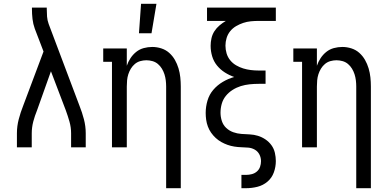

<svg xmlns="http://www.w3.org/2000/svg" viewBox="-20 -775 2040 1010"><path d="M69 0V-74Q69 -111 78.5 -147.5Q88 -184 102 -219L209 -504L163 -624Q154 -649 151 -675Q148 -701 148 -728V-735H226V-728Q226 -708 227.5 -688Q229 -668 236 -649L398 -219Q412 -184 421.5 -147.5Q431 -111 431 -74V0H354V-74Q354 -105 345.5 -135Q337 -165 326 -195L248 -400L175 -195Q169 -180 164 -165.5Q159 -151 155 -135.5Q151 -120 149 -104.5Q147 -89 147 -74V0Z M854 215V-320Q854 -336 852 -352.5Q850 -369 845 -384.5Q840 -400 831.5 -414Q823 -428 810.5 -438.5Q798 -449 782 -453.5Q766 -458 750 -458Q734 -458 718 -453.5Q702 -449 689.5 -438.5Q677 -428 668.5 -414Q660 -400 655 -384.5Q650 -369 648.5 -352.5Q647 -336 647 -320V0H569V-450H523V-520H647V-429Q654 -450 666.5 -469Q679 -488 696.5 -502Q714 -516 736 -522Q758 -528 781 -528Q805 -528 828.5 -520.5Q852 -513 870 -497Q888 -481 900 -460Q912 -439 919 -415.5Q926 -392 928.5 -368Q931 -344 931 -320V215ZM711 -600 722 -755H803L777 -600Z M1250 215V145H1274Q1290 145 1305 141Q1320 137 1331.5 127Q1343 117 1348 102.5Q1353 88 1353 73Q1353 54 1344.5 37.5Q1336 21 1320 12Q1304 3 1285.5 1.5Q1267 0 1249 -0.5Q1231 -1 1212.5 -4Q1194 -7 1177 -13Q1160 -19 1144 -28Q1128 -37 1114.5 -49.5Q1101 -62 1090.5 -77Q1080 -92 1073.5 -109.5Q1067 -127 1064.5 -145Q1062 -163 1062 -181Q1062 -214 1071.5 -246Q1081 -278 1102 -302.5Q1123 -327 1151.5 -344Q1180 -361 1212 -370Q1186 -379 1162.5 -394Q1139 -409 1121.5 -430.5Q1104 -452 1096 -479Q1088 -506 1088 -534Q1088 -554 1092.5 -574Q1097 -594 1108 -611Q1119 -628 1135 -641.5Q1151 -655 1168 -665H1069V-735H1431V-665H1341Q1320 -665 1299.5 -663Q1279 -661 1259.5 -654.5Q1240 -648 1222 -637.5Q1204 -627 1191 -611Q1178 -595 1172 -575Q1166 -555 1166 -535Q1166 -514 1172 -494Q1178 -474 1191 -458Q1204 -442 1222 -431.5Q1240 -421 1259.5 -415Q1279 -409 1299.5 -406.5Q1320 -404 1341 -404H1377V-334H1341Q1317 -334 1293 -331.5Q1269 -329 1246.5 -322Q1224 -315 1203.5 -302Q1183 -289 1168 -270.5Q1153 -252 1146.5 -229Q1140 -206 1140 -182Q1140 -160 1147 -138.5Q1154 -117 1170 -102Q1186 -87 1207 -79.5Q1228 -72 1250 -70.5Q1272 -69 1294 -68Q1316 -67 1337 -60.5Q1358 -54 1376.5 -41.5Q1395 -29 1408 -11Q1421 7 1426 29Q1431 51 1431 72Q1431 103 1420.5 132Q1410 161 1387 180.5Q1364 200 1334.5 207.5Q1305 215 1274 215Z M1854 215V-320Q1854 -336 1852 -352.5Q1850 -369 1845 -384.5Q1840 -400 1831.5 -414Q1823 -428 1810.5 -438.5Q1798 -449 1782 -453.5Q1766 -458 1750 -458Q1734 -458 1718 -453.5Q1702 -449 1689.5 -438.5Q1677 -428 1668.5 -414Q1660 -400 1655 -384.5Q1650 -369 1648.5 -352.5Q1647 -336 1647 -320V0H1569V-450H1523V-520H1647V-429Q1654 -450 1666.5 -469Q1679 -488 1696.5 -502Q1714 -516 1736 -522Q1758 -528 1781 -528Q1805 -528 1828.5 -520.5Q1852 -513 1870 -497Q1888 -481 1900 -460Q1912 -439 1919 -415.5Q1926 -392 1928.5 -368Q1931 -344 1931 -320V215Z"/></svg>

Font: Iosevka Curly Slab
Style: Regular
Weight: 400
Monospace: yes
Designer: Belleve Invis
Foundry: Belleve Invis
Version: Version 22.1.2; ttfautohint (v1.8.4)